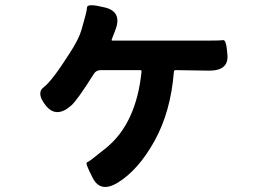

<svg xmlns="http://www.w3.org/2000/svg" viewBox="-20 -632 1040 742"><path d="M435 74Q369 114 339 57Q309 -1 315.5 -4Q322 -7 333 -15Q362 -38 391 -61Q507 -156 527 -356Q527 -361 522 -361H369Q352 -361 343 -347Q279 -245 255 -224Q198 -174 158 -223Q118 -272 149.5 -295.5Q181 -319 249 -426Q285 -481 295 -517Q305 -554 310 -571Q315 -588 316.5 -604Q318 -620 386 -603Q454 -586 425 -514L412 -480Q410 -475 415 -475H775Q830 -475 842.5 -477Q855 -479 859 -418Q863 -358 786 -359L659 -361Q653 -361 652 -355Q640 -201 577.5 -88Q515 25 435 74Z"/></svg>

Font: Resource Han Rounded KR
Style: Bold
Weight: 700
Designer: Cyano Hao (round all glyphs); Ryoko NISHIZUKA 西塚涼子 (kana, bopomofo & ideographs); Paul D. Hunt (Latin, Greek & Cyrillic)
Foundry: Cyano Hao
Version: 0.990